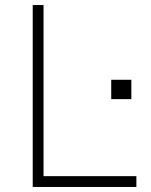

<svg xmlns="http://www.w3.org/2000/svg" viewBox="-20 -743 601 763"><path d="M110 -723V0H522V-43H153V-723ZM502 -426H422V-349H502Z"/></svg>

Font: United Sans Thin
Style: Regular
Weight: 100
Designer: Pablo Impallari, Rodrigo Fuenzalida (Modified by Dan O. Williams)
Version: Version 1.000;PS 001.000;hotconv 1.0.88;makeotf.lib2.5.64775